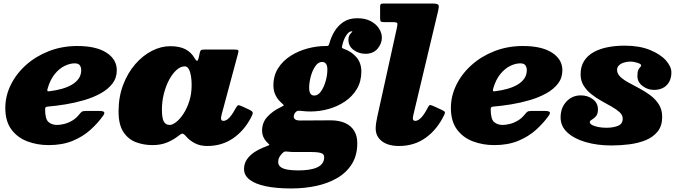

<svg xmlns="http://www.w3.org/2000/svg" viewBox="-20 -800 3824 1085"><path d="M10 -190Q10 -114.5 44.5 -68.2Q79 -22 134.8 -1Q190.5 20 255 20Q332 20 389.8 -3.8Q447.5 -27.5 489.8 -65.2Q532 -103 562 -145Q573 -160 568.2 -166.5Q563.5 -173 541.5 -173H464.5Q448 -173 442 -168.2Q436 -163.5 429.5 -155.5Q411 -132 388.8 -118.8Q366.5 -105.5 343.8 -99.8Q321 -94 302 -94Q273 -94 254 -110.5Q235 -127 235 -182.5Q235 -190 237.5 -193.2Q240 -196.5 249 -197.5Q296.5 -201.5 350.2 -210.2Q404 -219 455.2 -234Q506.5 -249 548.2 -272Q590 -295 615 -327.2Q640 -359.5 640 -403Q640 -464.5 581.8 -502.2Q523.5 -540 417 -540Q330.5 -540 256.2 -511Q182 -482 126.8 -432.5Q71.5 -383 40.8 -320.2Q10 -257.5 10 -190ZM260.5 -284.5Q250 -283 248 -286.2Q246 -289.5 249.5 -301Q264.5 -351.5 290.2 -382.5Q316 -413.5 345.8 -427.8Q375.5 -442 402 -442Q424 -442 431.5 -430.2Q439 -418.5 439 -404Q439 -377 425 -356.5Q411 -336 386.2 -321.5Q361.5 -307 329.2 -298Q297 -289 260.5 -284.5Z M1063 -320Q1063 -270 1049.8 -228.5Q1036.5 -187 1016.5 -156.8Q996.5 -126.5 975.5 -110.2Q954.5 -94 939 -94Q916.5 -94 905.8 -113Q895 -132 895 -180Q895 -226.5 906 -270.2Q917 -314 935.8 -349Q954.5 -384 977.5 -404.5Q1000.5 -425 1024 -425Q1038 -425 1046.5 -410.2Q1055 -395.5 1059 -371.5Q1063 -347.5 1063 -320ZM1399 -136.5Q1410 -157 1408 -164.5Q1406 -172 1388 -180.5L1347 -199.5Q1332.5 -206.5 1326 -205Q1319.5 -203.5 1310.5 -186Q1298 -162.5 1286.2 -147Q1274.5 -131.5 1263.8 -124.2Q1253 -117 1243 -117Q1229 -117 1229 -131Q1229 -135 1230 -140.8Q1231 -146.5 1232 -151L1325 -497Q1329 -511 1326.5 -515.5Q1324 -520 1305 -520H1136Q1120.5 -520 1116 -516.5Q1111.5 -513 1109.5 -504L1103.5 -477Q1098.5 -455 1093.2 -456.2Q1088 -457.5 1081.5 -468.5Q1061.5 -504 1028.2 -521.5Q995 -539 942 -539Q890 -539 838.2 -512.5Q786.5 -486 744 -437Q701.5 -388 675.8 -320.2Q650 -252.5 650 -170Q650 -95 677.5 -53.8Q705 -12.5 748.8 3.8Q792.5 20 842 20Q886.5 20 922 6Q957.5 -8 986 -30.5Q1000 -41.5 1006.8 -44Q1013.5 -46.5 1021.5 -39.5Q1024.5 -37 1028 -33.5Q1031.5 -30 1036 -24.5Q1055 -3.5 1083.8 10.8Q1112.5 25 1151 25Q1233.5 25 1296.5 -18Q1359.5 -61 1399 -136.5Z M1359 155Q1359 191 1390.8 215.5Q1422.5 240 1482.2 252.5Q1542 265 1626 265Q1698.5 265 1765.2 251Q1832 237 1884.8 206.5Q1937.5 176 1968.2 127.2Q1999 78.5 1999 9Q1999 -32.5 1981.2 -61.2Q1963.5 -90 1929.8 -105Q1896 -120 1848 -120Q1837.5 -120 1813.5 -119.8Q1789.5 -119.5 1761.5 -119.5Q1733.5 -119.5 1710 -119.2Q1686.5 -119 1677 -119Q1655.5 -119 1647.8 -125.5Q1640 -132 1640 -140Q1640 -146.5 1642 -152.2Q1644 -158 1648 -163Q1656.5 -173.5 1665.5 -174Q1674.5 -174.5 1690.5 -172.5Q1701.5 -171 1712.5 -170.5Q1723.5 -170 1735 -170Q1786.5 -170 1837.2 -184.2Q1888 -198.5 1929.8 -226.8Q1971.5 -255 1996.8 -297.5Q2022 -340 2022 -396Q2022 -443.5 1994.8 -476Q1967.5 -508.5 1922 -524.5Q1914 -527.5 1912.8 -529.5Q1911.5 -531.5 1913.5 -540.5Q1921 -576.5 1936.5 -599.8Q1952 -623 1966 -623Q1974.5 -623 1969.5 -619Q1964.5 -615 1956.8 -604.5Q1949 -594 1949 -575Q1949 -538.5 1979 -517.2Q2009 -496 2045 -496Q2089.5 -496 2113.8 -525Q2138 -554 2138 -587Q2138 -613 2122.2 -638.2Q2106.5 -663.5 2075.5 -680.2Q2044.5 -697 1999 -697Q1953 -697 1921.2 -676Q1889.5 -655 1870 -622.2Q1850.5 -589.5 1841 -554Q1838.5 -545 1835.2 -542.2Q1832 -539.5 1824 -540Q1823 -540 1821 -540Q1770 -540 1717.8 -526Q1665.5 -512 1622 -484.2Q1578.5 -456.5 1551.8 -414.8Q1525 -373 1525 -317Q1525 -287.5 1536.2 -263.8Q1547.5 -240 1567 -222Q1584.5 -206.5 1584.2 -204.8Q1584 -203 1561 -191.5Q1520.5 -172 1490.8 -140Q1461 -108 1461 -61Q1461 -26.5 1486 1Q1494.5 10.5 1499.2 14.2Q1504 18 1500.8 20.2Q1497.5 22.5 1482.5 28Q1448 40.5 1420 58.5Q1392 76.5 1375.5 100.5Q1359 124.5 1359 155ZM1576.5 65Q1584 57.5 1589.5 56.5Q1595 55.5 1608 57Q1616 58 1624 58.5Q1632 59 1640 59Q1651 59 1669.2 59Q1687.5 59 1705.5 59Q1723.5 59 1734 59Q1776 59 1794 64.8Q1812 70.5 1812 88Q1812 108.5 1801.5 123Q1791 137.5 1771.5 146.2Q1752 155 1725.2 159Q1698.5 163 1666 163Q1631.5 163 1606 158.8Q1580.5 154.5 1566.2 144Q1552 133.5 1552 115Q1552 100.5 1558.5 88.2Q1565 76 1576.5 65ZM1727 -302Q1727 -333.5 1736.2 -368Q1745.5 -402.5 1762 -426.2Q1778.5 -450 1800 -450Q1810.5 -450 1817.2 -444.8Q1824 -439.5 1827 -430Q1830 -420.5 1830 -408Q1830 -376.5 1820.5 -342.2Q1811 -308 1794.2 -284Q1777.5 -260 1756 -260Q1745.5 -260 1739.2 -265.2Q1733 -270.5 1730 -280Q1727 -289.5 1727 -302Z M2456 -739Q2461.5 -761.5 2458.2 -770.8Q2455 -780 2424 -780H2146Q2134.5 -780 2131.2 -776.2Q2128 -772.5 2128 -760.5V-696Q2128 -680.5 2133 -677.8Q2138 -675 2153.5 -675H2201Q2226 -675 2226 -666Q2226 -657 2222 -639L2112 -140Q2108.5 -125.5 2105.8 -107Q2103 -88.5 2103 -74Q2103 -29 2138.2 -2Q2173.5 25 2235 25Q2321.5 25 2386.5 -22Q2451.5 -69 2491 -152Q2496.5 -164 2493.2 -168.2Q2490 -172.5 2478.5 -178L2426.5 -202Q2411 -209 2406.8 -205.2Q2402.5 -201.5 2395.5 -188Q2376.5 -151.5 2359.2 -134.2Q2342 -117 2327 -117Q2313 -117 2313 -131Q2313 -135 2314 -140.8Q2315 -146.5 2316 -151Z M2528 -190Q2528 -114.5 2562.5 -68.2Q2597 -22 2652.8 -1Q2708.5 20 2773 20Q2850 20 2907.8 -3.8Q2965.5 -27.5 3007.8 -65.2Q3050 -103 3080 -145Q3091 -160 3086.2 -166.5Q3081.5 -173 3059.5 -173H2982.5Q2966 -173 2960 -168.2Q2954 -163.5 2947.5 -155.5Q2929 -132 2906.8 -118.8Q2884.5 -105.5 2861.8 -99.8Q2839 -94 2820 -94Q2791 -94 2772 -110.5Q2753 -127 2753 -182.5Q2753 -190 2755.5 -193.2Q2758 -196.5 2767 -197.5Q2814.5 -201.5 2868.2 -210.2Q2922 -219 2973.2 -234Q3024.5 -249 3066.2 -272Q3108 -295 3133 -327.2Q3158 -359.5 3158 -403Q3158 -464.5 3099.8 -502.2Q3041.5 -540 2935 -540Q2848.5 -540 2774.2 -511Q2700 -482 2644.8 -432.5Q2589.5 -383 2558.8 -320.2Q2528 -257.5 2528 -190ZM2778.5 -284.5Q2768 -283 2766 -286.2Q2764 -289.5 2767.5 -301Q2782.5 -351.5 2808.2 -382.5Q2834 -413.5 2863.8 -427.8Q2893.5 -442 2920 -442Q2942 -442 2949.5 -430.2Q2957 -418.5 2957 -404Q2957 -377 2943 -356.5Q2929 -336 2904.2 -321.5Q2879.5 -307 2847.2 -298Q2815 -289 2778.5 -284.5Z M3499 -130Q3499 -99.5 3471.8 -88.8Q3444.5 -78 3407 -78Q3383.5 -78 3362 -82Q3340.5 -86 3326.8 -93.2Q3313 -100.5 3313 -110Q3313 -117.5 3324.5 -123.8Q3336 -130 3347.5 -142.8Q3359 -155.5 3359 -182Q3359 -217.5 3330.5 -239.2Q3302 -261 3262 -261Q3213.5 -261 3180.8 -226Q3148 -191 3148 -136Q3148 -86 3186.8 -50.8Q3225.5 -15.5 3290.5 3.2Q3355.5 22 3435 22Q3486.5 22 3537.2 15.5Q3588 9 3629.8 -8.2Q3671.5 -25.5 3696.8 -57.2Q3722 -89 3722 -139Q3722 -180 3703.5 -209.5Q3685 -239 3656 -260.8Q3627 -282.5 3594.5 -299.8Q3562 -317 3533 -332.8Q3504 -348.5 3485.5 -366Q3467 -383.5 3467 -406Q3467 -419.5 3477.2 -430Q3487.5 -440.5 3505 -446.2Q3522.5 -452 3544 -452Q3560.5 -452 3581.8 -445.2Q3603 -438.5 3603 -431Q3603 -425 3597.8 -420.5Q3592.5 -416 3587.2 -405.2Q3582 -394.5 3582 -370Q3582 -336.5 3611 -314.2Q3640 -292 3675 -292Q3721.5 -292 3747.8 -319Q3774 -346 3774 -391Q3774 -424 3742.8 -459Q3711.5 -494 3652.2 -518Q3593 -542 3509 -542Q3459 -542 3414.2 -533.2Q3369.5 -524.5 3335 -505.5Q3300.5 -486.5 3280.8 -455.5Q3261 -424.5 3261 -380Q3261 -343.5 3278.2 -316Q3295.5 -288.5 3322.5 -267.2Q3349.5 -246 3380 -229Q3410.5 -212 3437.5 -196.8Q3464.5 -181.5 3481.8 -165.5Q3499 -149.5 3499 -130Z"/></svg>

Font: Besley Black
Style: Italic
Weight: 900
Italic angle: -13°
Designer: Owen Earl
Foundry: indestructible type*
Version: Version 2.001